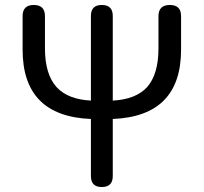

<svg xmlns="http://www.w3.org/2000/svg" viewBox="-20 -753 820 773"><path d="M390 0Q346 0 346 -44V-274Q71 -285 71 -553V-688Q71 -733 116 -733Q161 -733 161 -688V-558Q161 -454 208 -402Q253 -353 346 -348V-689Q346 -733 390 -733Q434 -733 434 -689V-540V-348Q527 -353 572 -402Q618 -454 618 -558V-688Q618 -733 664 -733Q709 -733 709 -688V-553Q709 -285 434 -274V-44Q434 0 390 0Z"/></svg>

Font: GenSenRounded JP R
Style: Regular
Weight: 400
Version: Version 1.501;PS 1;hotconv 16.6.51;makeotf.lib2.5.65220